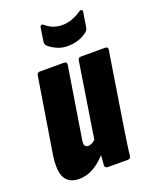

<svg xmlns="http://www.w3.org/2000/svg" viewBox="-132 -763 671 844"><g transform="rotate(-20 203.5 -341.5)"><path d="M92 6Q44 6 25.5 -27.5Q7 -61 19 -137L75 -484Q77 -497 89 -497H202Q216 -497 215 -484L162 -154Q158 -133 162.5 -125Q167 -117 179 -117Q188 -117 198.5 -123Q209 -129 219 -141L233 -79Q201 -38 165.5 -16Q130 6 92 6ZM227 0Q213 0 213 -14Q214 -29 216 -52.5Q218 -76 220 -94L211 -128L267 -484Q269 -497 281 -497H394Q409 -497 407 -484L351 -130Q346 -97 341.5 -67Q337 -37 335 -14Q334 0 321 0ZM243 -560Q217 -560 194.5 -570Q172 -580 155 -595Q147 -604 150 -619L159 -678Q160 -685 165 -687Q170 -689 176 -684Q193 -669 212.5 -662Q232 -655 253 -655Q297 -655 343 -686Q350 -691 355 -687.5Q360 -684 358 -677L347 -609Q345 -598 337 -591Q319 -576 295 -568Q271 -560 243 -560Z"/></g></svg>

Font: Sofia Sans Extra Condensed Black
Style: Italic
Weight: 900
Italic angle: -9°
Version: Version 4.100